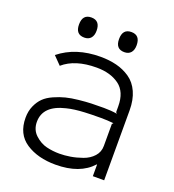

<svg xmlns="http://www.w3.org/2000/svg" viewBox="-149 -942 967 1068"><g transform="rotate(20 335.0 -408.0)"><path d="M518 -309 525 -316Q489 -320 451 -320Q390 -320 355 -318Q292 -315 249 -304Q122 -274 122 -178Q122 -131 154 -101.5Q186 -72 223 -63Q260 -54 300 -54Q330 -54 364 -59.5Q398 -65 434.5 -78Q471 -91 494.5 -117Q518 -143 518 -179ZM585 -414V0H518V-69H516Q444 11 300 11Q195 11 125 -35Q55 -81 55 -178Q55 -217 69 -248.5Q83 -280 104 -300.5Q125 -321 159 -336Q193 -351 224.5 -359Q256 -367 299 -371.5Q342 -376 373 -377Q404 -378 446 -378Q489 -378 525 -372L518 -379V-413Q518 -499 466 -537Q414 -575 332 -575Q205 -575 135 -514L89 -561Q186 -639 332 -639Q384 -639 427.5 -628Q471 -617 507.5 -592Q544 -567 564.5 -521.5Q585 -476 585 -414ZM261 -767Q261 -739 247.5 -723.5Q234 -708 209 -708Q157 -708 157 -767Q157 -827 209 -827Q261 -827 261 -767ZM498 -767Q498 -739 484.5 -723.5Q471 -708 446 -708Q394 -708 394 -767Q394 -827 446 -827Q498 -827 498 -767Z"/></g></svg>

Font: Sinkin Sans 300 Light
Style: Regular
Weight: 300
Designer: Keith Bates
Foundry: K-Type
Version: Sinkin Sans (version 1.0)  by Keith Bates   •   © 2014   www